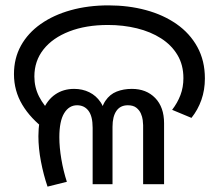

<svg xmlns="http://www.w3.org/2000/svg" viewBox="-20 -686 816 715"><path d="M471 -355Q525 -355 558 -321Q591 -287 591 -227V0H513V-220Q513 -227 511.5 -239Q510 -251 504.5 -263.5Q499 -276 487.5 -285Q476 -294 456 -294Q428 -294 413.5 -273Q399 -252 399 -214V0H325V-210Q325 -253 309.5 -273.5Q294 -294 267 -294Q237 -294 219 -264.5Q201 -235 201 -175Q201 -137 208.5 -93Q216 -49 229 -9L157 9Q142 -35 132.5 -84.5Q123 -134 123 -179Q123 -235 139.5 -274.5Q156 -314 186 -334.5Q216 -355 256 -355Q287 -355 312.5 -342.5Q338 -330 354.5 -305.5Q371 -281 374 -243H352Q356 -286 372.5 -310.5Q389 -335 414.5 -345Q440 -355 471 -355ZM32 -410Q32 -469 58 -516Q84 -563 131.5 -596.5Q179 -630 243.5 -648Q308 -666 384 -666Q458 -666 523 -648.5Q588 -631 637.5 -596.5Q687 -562 715 -511Q743 -460 743 -394Q743 -351 730 -314Q717 -277 693 -247L621 -277Q641 -303 652 -332Q663 -361 663 -395Q663 -444 641 -481Q619 -518 580 -543Q541 -568 490 -580.5Q439 -593 382 -593Q300 -593 238 -569Q176 -545 142 -502Q108 -459 108 -401Q108 -361 125.5 -326.5Q143 -292 178 -258L152 -201Q94 -244 63 -296Q32 -348 32 -410Z"/></svg>

Font: odia115
Style: Regular
Weight: 400
Designer: Amélie Bonet and Sol Matas
Foundry: Google LLC
Version: Version 2.003